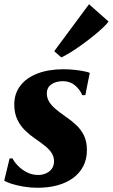

<svg xmlns="http://www.w3.org/2000/svg" viewBox="-25 -877 534 908"><path d="M378.5 -427H363.5Q356 -449.5 332 -471.2Q308 -493 271 -493Q252 -493 234.8 -486.8Q217.5 -480.5 207 -468Q196.5 -455.5 196.5 -435Q196.5 -414 207 -396.5Q217.5 -379 237 -362.2Q256.5 -345.5 284 -326.5Q313.5 -306.5 336.2 -285Q359 -263.5 372.5 -235.2Q386 -207 386 -167.5Q386 -123 368.2 -89.8Q350.5 -56.5 319 -34Q287.5 -11.5 245 -0.2Q202.5 11 152 11Q119.5 11 86.8 5.5Q54 0 29 -8Q4 -16 -5 -23L20.5 -128H34Q42.5 -111 60.2 -92.8Q78 -74.5 102.5 -62Q127 -49.5 155.5 -49.5Q174.5 -49.5 191.8 -56.8Q209 -64 219.8 -78.5Q230.5 -93 230.5 -114.5Q230.5 -135 220.2 -151.8Q210 -168.5 190.2 -185Q170.5 -201.5 142 -220.5Q116.5 -238 93.8 -260Q71 -282 56.8 -312Q42.5 -342 42.5 -383Q42.5 -434 71 -471.5Q99.5 -509 152 -529.2Q204.5 -549.5 275.5 -549.5Q300.5 -549.5 326.5 -546.8Q352.5 -544 372.2 -540Q392 -536 399.5 -532.5ZM231.5 -635 396 -857 488.5 -775Q479 -762.5 459.5 -744Q440 -725.5 414 -704.8Q388 -684 360.5 -664.2Q333 -644.5 308 -629Q283 -613.5 265 -605.5Z"/></svg>

Font: Merriweather 60pt Black
Style: Italic
Weight: 900
Italic angle: -7.8°
Version: Version 2.101